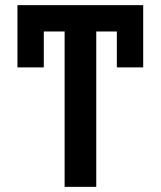

<svg xmlns="http://www.w3.org/2000/svg" viewBox="-20 -727 625 747"><path d="M537.1 -464.8H434.6V-604.5H354.5V0H231.4V-604.5H150.4V-464.8H47.9V-707H537.1Z"/></svg>

Font: Pretendard SemiBold
Style: Regular
Weight: 600
Designer: Base glyphs from Inter by Rasmus Andersson; Hangeul glyphs from Noto Sans CJK(Source Han Sans) by Jang Soo-young and Kan
Foundry: Kil Hyung-jin
Version: Version 1.309